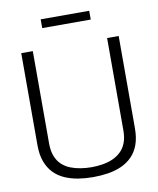

<svg xmlns="http://www.w3.org/2000/svg" viewBox="-94 -931 833 1013"><g transform="rotate(-10 323.0 -424.0)"><path d="M62 -207V-700H124V-206Q124 -166 135 -137.5Q146 -109 166 -90.5Q186 -72 211.5 -62Q237 -52 266 -47.5Q295 -43 323 -43Q353 -43 381.5 -47.5Q410 -52 435 -62.5Q460 -73 480 -91.5Q500 -110 511 -138Q522 -166 522 -206V-700H584V-207Q584 -155 570.5 -118Q557 -81 532 -56Q507 -31 474 -16.5Q441 -2 402.5 4Q364 10 323 10Q282 10 244 4Q206 -2 172.5 -16.5Q139 -31 114.5 -56Q90 -81 76 -118Q62 -155 62 -207ZM194 -811V-858H454V-811Z"/></g></svg>

Font: Georama ExtraCondensed Thin Light
Style: Regular
Weight: 300
Version: Version 1.001